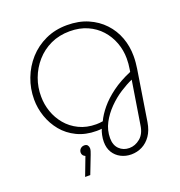

<svg xmlns="http://www.w3.org/2000/svg" viewBox="-167 -858 1184 1261"><g transform="rotate(-20 424.5 -228.0)"><path d="M549 226Q510 226 477 209Q444 192 425 161Q406 130 406 87Q406 64 411 40.5Q416 17 423 1Q414 2 405.5 2.5Q397 3 387 3Q310 3 250.5 -26Q191 -55 151.5 -103Q112 -151 91.5 -210.5Q71 -270 71 -331Q71 -407 97.5 -476.5Q124 -546 172.5 -600Q221 -654 289 -685.5Q357 -717 440 -717Q522 -717 585.5 -689.5Q649 -662 693.5 -614.5Q738 -567 760.5 -506Q783 -445 783 -377Q783 -353 781 -331.5Q779 -310 776 -290L720 63Q711 118 686 154Q661 190 625.5 208Q590 226 549 226ZM551 182Q592 182 627 153Q662 124 670 65L718 -235Q679 -218 633 -188.5Q587 -159 546 -117.5Q505 -76 479 -27Q453 22 453 78Q453 127 481 154.5Q509 182 551 182ZM400 -39Q411 -39 422 -40Q433 -41 446 -43Q465 -84 501 -127.5Q537 -171 592.5 -212Q648 -253 726 -286L729 -305Q732 -321 733.5 -340.5Q735 -360 735 -377Q735 -435 715 -488.5Q695 -542 657.5 -583.5Q620 -625 566 -649Q512 -673 443 -673Q369 -673 309.5 -645Q250 -617 207.5 -568.5Q165 -520 142.5 -459Q120 -398 121 -333Q121 -279 139 -227Q157 -175 192.5 -132.5Q228 -90 280.5 -64.5Q333 -39 400 -39ZM212 261 261 132Q251 128 245 120Q239 112 239 101Q239 90 244.5 81.5Q250 73 258.5 68.5Q267 64 277 64Q293 64 300 73.5Q307 83 307 96Q307 103 304 114Q301 125 296 137L248 261Z"/></g></svg>

Font: MuseoModerno ExtraLight
Style: Italic
Weight: 250
Italic angle: -9°
Designer: Pablo Cosgaya, Héctor Gatti, Marcela Romero, and the Authors of The MuseoModerno Project.
Foundry: Omnibus-Type Team
Version: Version 1.003